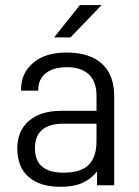

<svg xmlns="http://www.w3.org/2000/svg" viewBox="-20 -717 536 743"><path d="M374 -470.7Q421.9 -427.7 421.9 -344.7V0H355.5V-53.7Q333 -24.4 297.9 -8.8Q264.6 5.9 214.8 5.9Q134.8 5.9 90.8 -32.2Q46.9 -70.3 46.9 -142.6Q46.9 -210 91.8 -249Q136.7 -288.1 216.8 -288.1H353.5V-345.7Q353.5 -401.4 324.2 -428.7Q293.9 -457 239.3 -457Q186.5 -457 157.2 -433.6Q127.9 -410.2 127.9 -369.1V-366.2H61.5V-371.1Q61.5 -434.6 109.4 -474.6Q155.3 -513.7 238.3 -513.7Q326.2 -513.7 374 -470.7ZM323.2 -79.1Q353.5 -109.4 353.5 -171.9V-238.3H226.6Q115.2 -238.3 115.2 -143.6Q115.2 -48.8 225.6 -48.8Q293 -48.8 323.2 -79.1ZM289.1 -697.3H373L252.9 -572.3H189.5Z"/></svg>

Font: Dinish
Style: Regular
Weight: 400
Designer: Bert Driehuis
Foundry: Playbeing
Version: Version 3.006; git-39231f3c-release